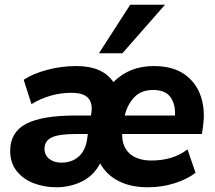

<svg xmlns="http://www.w3.org/2000/svg" viewBox="-20 -780 908 811"><path d="M218 11Q167 11 122.5 -6Q78 -23 50.5 -57.5Q23 -92 23 -143Q23 -221 89.5 -256.5Q156 -292 298 -292H364L366 -303Q372 -345 352 -366.5Q332 -388 281 -388Q237 -388 194.5 -376Q152 -364 113 -340L80 -443Q119 -469 179.5 -485Q240 -501 302 -501Q414 -501 459 -433Q526 -501 629 -501Q710 -501 759.5 -466Q809 -431 828.5 -372.5Q848 -314 837 -243L833 -214H496Q495 -161 527.5 -131.5Q560 -102 620 -102Q711 -102 772 -149L806 -50Q769 -22 716 -5.5Q663 11 604 11Q532 11 480.5 -15.5Q429 -42 403 -90Q376 -38 326 -13.5Q276 11 218 11ZM627 -400Q575 -400 546 -368Q517 -336 507 -292H719Q722 -338 700.5 -369Q679 -400 627 -400ZM239 -93Q282 -93 310.5 -117Q339 -141 347 -186L351 -214H302Q229 -214 198.5 -199.5Q168 -185 168 -151Q168 -125 188 -109Q208 -93 239 -93ZM398 -555 530 -760H677L497 -555Z"/></svg>

Font: Nunito Sans ExtraBold
Style: Italic
Weight: 800
Italic angle: -9°
Designer: Vernon Adams
Foundry: Vernon Adams
Version: Version 3.006; ttfautohint (v1.8.3)